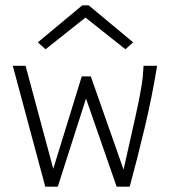

<svg xmlns="http://www.w3.org/2000/svg" viewBox="-20 -700 640 721"><path d="M150 1 28 -453H76L180 -66L287 -413H321L444 -63Q463 -150 477 -210.5Q491 -271 499.5 -313Q508 -355 512.5 -384Q517 -413 518 -437L519 -453H570Q551 -337 524.5 -225Q498 -113 467 1H418L303 -330L197 1ZM151 -515 122 -541 289 -680H313L480 -541L451 -515L301 -634Z"/></svg>

Font: Inconsolata Expanded Light
Style: Regular
Weight: 300
Width: 7
Monospace: yes
Designer: Raph Levien, Cyreal, Brenton Simpson
Foundry: Raph Levien, Cyreal, Google
Version: Version 3.001; ttfautohint (v1.8.2.53-6de2)